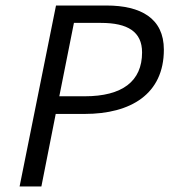

<svg xmlns="http://www.w3.org/2000/svg" viewBox="-20 -676 640 696"><path d="M51 0H130L182 -263H287C454 -263 574 -335 574 -496C574 -610 490 -656 366 -656H183L51 0ZM195 -327 248 -593H346C443 -593 495 -561 495 -486C495 -381 423 -327 287 -327H195Z"/></svg>

Font: Source Code Variable
Style: Italic
Weight: 400
Italic angle: -11°
Monospace: yes
Designer: Paul D. Hunt, Teo Tuominen
Foundry: Adobe Systems Incorporated
Version: Version 1.005;PS 1.0;hotconv 16.6.54;makeotf.lib2.5.65590